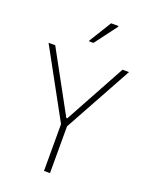

<svg xmlns="http://www.w3.org/2000/svg" viewBox="-166 -998 843 1083"><g transform="rotate(20 255.5 -456.0)"><path d="M237 0V-281L14 -688H54L253 -324H259L458 -688H497L273 -281V0ZM226 -774V-779L308 -912H352V-907L252 -774Z"/></g></svg>

Font: Saira SemiCondensed Thin
Style: Regular
Weight: 250
Width: 4
Designer: Hector Gatti with collaboration of the Omnibus-Type team
Foundry: Omnibus-Type
Version: Version 1.101